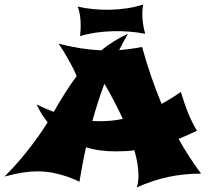

<svg xmlns="http://www.w3.org/2000/svg" viewBox="-79 -760 923 846"><path d="M789 -184C761 -229 738 -287 718 -355C690 -335 661 -318 633 -302C600 -382 571 -466 547 -553C511 -546 478 -542 446 -539C458 -564 471 -588 485 -611C442 -592 403 -567 367 -538C305 -541 241 -551 179 -568C209 -525 243 -463 259 -425C221 -374 188 -320 158 -267C134 -276 108 -287 82 -300C96 -270 112 -244 131 -221C97 -167 30 -70 -59 18C-2 2 45 -5 87 -5C186 -5 271 41 271 41C280 -12 289 -63 300 -111C341 -98 386 -93 432 -93C458 -93 486 -94 513 -98C525 -57 531 -19 531 12C531 31 530 49 523 66C617 24 706 5 807 5C771 -43 738 -94 708 -148C735 -159 762 -171 789 -184ZM462 -236C429 -229 396 -226 363 -226C351 -226 340 -226 328 -227C344 -285 362 -340 381 -391C412 -339 439 -286 462 -236ZM561 -611C549 -651 544 -703 552 -740C463 -711 349 -711 263 -731C279 -694 278 -638 274 -601C362 -628 478 -628 561 -611Z"/></svg>

Font: Shojumaru
Style: Regular
Weight: 400
Designer: Astigmatic (AOETI)
Foundry: Astigmatic (AOETI)
Version: Version 1.000